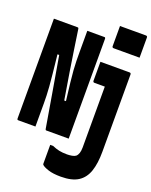

<svg xmlns="http://www.w3.org/2000/svg" viewBox="-187 -900 984 1248"><g transform="rotate(20 305.0 -276.0)"><path d="M420 -802H599Q610 -802 610 -791V-652H431Q420 -652 420 -663ZM127 0H7Q0 0 0 -11V-700H161Q167 -700 169 -698.5Q171 -697 172 -690Q181 -626 191.5 -558.5Q202 -491 214.5 -409.5Q227 -328 245 -223H257Q248 -296 242.5 -345Q237 -394 234.5 -428.5Q232 -463 231.5 -492Q231 -521 231 -554V-700H350Q357 -700 357 -689V0H202Q196 0 195 -8Q175 -124 155.5 -242Q136 -360 113 -490H101Q109 -414 114.5 -362.5Q120 -311 122.5 -276Q125 -241 126 -214.5Q127 -188 127 -163ZM581 -540Q592 -540 592 -529V6Q592 86 573.5 140.5Q555 195 512 222.5Q469 250 393 250Q339 250 305.5 239Q272 228 261 217Q258 214 258 209V79H278Q303 90 326 95Q349 100 381 100Q398 100 415 97Q432 94 441 87Q462 69 462 23V-398H391Q380 -398 380 -409V-540Z"/></g></svg>

Font: Recursive Mn Lnr St XBd
Style: Regular
Weight: 800
Monospace: yes
Version: Version 1.079;hotconv 1.0.112;makeotfexe 2.5.65598; ttfautoh